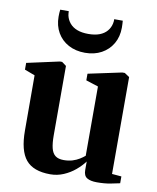

<svg xmlns="http://www.w3.org/2000/svg" viewBox="-87 -850 761 928"><g transform="rotate(10 293.0 -386.0)"><path d="M452 9.5Q420.5 9.5 403.5 -0.8Q386.5 -11 386.5 -39V-81Q369.5 -58 344.5 -37Q319.5 -16 288.5 -2.8Q257.5 10.5 223 10.5Q140 10.5 103.2 -33.8Q66.5 -78 66.5 -177L66 -447.5L15.5 -466.5V-499.5L175 -534.5H186L207.5 -518.5V-178Q207.5 -139.5 213.5 -115.2Q219.5 -91 234.2 -79.8Q249 -68.5 275 -68.5Q299.5 -68.5 318.5 -74.5Q337.5 -80.5 352 -89.5Q366.5 -98.5 377 -107.5V-447.5L316.5 -467V-499.5L481 -534.5H493.5L517.5 -518.5V-43L564 -39V-5.5Q546.5 -1.5 518 4Q489.5 9.5 452 9.5ZM286.5 -597Q240.5 -597 205.2 -616Q170 -635 150.5 -669Q131 -703 131 -747Q131 -757 131.5 -765.5Q132 -774 133 -781.5H175Q175 -776.5 175.5 -771Q176 -765.5 177 -760Q182 -739 195.5 -723Q209 -707 231.8 -698.2Q254.5 -689.5 286.5 -689.5Q319 -689.5 341.8 -698.2Q364.5 -707 378 -723Q391.5 -739 396 -759.5Q397.5 -765.5 397.8 -771Q398 -776.5 398 -781.5H440Q440.5 -774 441 -765.8Q441.5 -757.5 441.5 -747.5Q441.5 -703 421.8 -669Q402 -635 367.2 -616Q332.5 -597 286.5 -597Z"/></g></svg>

Font: Merriweather 96pt
Style: Bold
Weight: 700
Version: Version 2.100